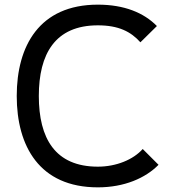

<svg xmlns="http://www.w3.org/2000/svg" viewBox="-20 -792 746 826"><path d="M401 14C515 14 606 -26 662 -83L594 -151C553 -105 480 -75 401 -75C217 -75 147 -197 147 -379C147 -560 217 -683 401 -683C490 -683 543 -656 584 -610L655 -680C599 -737 515 -772 401 -772C149 -772 52 -594 52 -379C52 -164 149 14 401 14Z"/></svg>

Font: Hibana 45 SubMedium
Style: Regular
Weight: 500
Width: 6
Designer: pygmalion
Foundry: ybstudio
Version: Version 2021.007;FEAKit 1.0